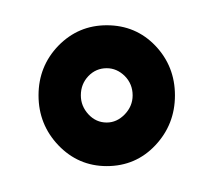

<svg xmlns="http://www.w3.org/2000/svg" viewBox="-20 -718 171 152"><path d="M64.5 -586.5Q87.5 -586.5 103 -603Q118.5 -619.5 118.5 -642.5Q118.5 -665.5 103 -681.8Q87.5 -698 64.5 -698Q42 -698 26.2 -681.8Q10.5 -665.5 10.5 -642.5Q10.5 -619.5 26.2 -603Q42 -586.5 64.5 -586.5ZM64.5 -621Q56 -621 50 -627.5Q44 -634 44 -642.5Q44 -651.5 50 -657.8Q56 -664 64.5 -664Q72.5 -664 78.8 -657.8Q85 -651.5 85 -642.5Q85 -634 78.8 -627.5Q72.5 -621 64.5 -621Z"/></svg>

Font: Anybody ExtraCondensed Medium
Style: Regular
Weight: 500
Width: 2
Version: Version 1.113;gftools[0.9.25]